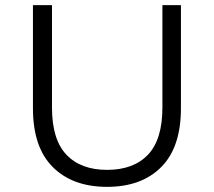

<svg xmlns="http://www.w3.org/2000/svg" viewBox="-20 -720 832 746"><path d="M396 6Q262 6 185 -71Q108 -148 108 -299V-700H182V-302Q182 -178 238 -119Q294 -60 396 -60Q499 -60 555 -119Q611 -178 611 -302V-700H683V-299Q683 -148 606.5 -71Q530 6 396 6Z"/></svg>

Font: Montserrat
Style: Regular
Weight: 400
Designer: Julieta Ulanovsky
Foundry: Julieta Ulanovsky
Version: Version 9.000; ttfautohint (v1.8.4.7-5d5b)